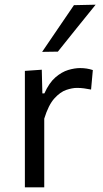

<svg xmlns="http://www.w3.org/2000/svg" viewBox="-20 -798 440 818"><path d="M86 0V-496L158 -501L160.5 -400H169Q189.5 -445.5 216.2 -468.5Q243 -491.5 270.5 -499.8Q298 -508 321 -508Q350.5 -508 375.5 -499.5L368 -416.5Q351.5 -419.5 338.2 -421.5Q325 -423.5 307.5 -423.5Q288 -423.5 262.5 -415Q237 -406.5 211.8 -378.8Q186.5 -351 168.5 -292.5V0ZM159.5 -577Q193.5 -627 227.5 -677Q261.5 -727 295 -776L387.5 -778Q346 -727 306 -677.2Q266 -627.5 226.5 -578Z"/></svg>

Font: Commissioner
Style: Regular
Weight: 400
Designer: Kostas Bartsokas
Foundry: Kostas Bartsokas
Version: Version 1.000; ttfautohint (v1.8.3)